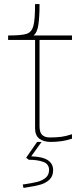

<svg xmlns="http://www.w3.org/2000/svg" viewBox="-20 -700 405 947"><path d="M231 0Q195 0 174 -16Q153 -32 153 -67V-503H20V-525Q86 -525 111 -533Q136 -541 144.5 -571.5Q153 -602 153 -680H175Q175 -678 175 -675Q175 -619 169.5 -579Q164 -539 145 -525H335V-503H175V-77Q175 -47 188 -34.5Q201 -22 226 -22Q257 -22 281 -25Q305 -28 335 -38V-16Q308 -7 282 -3.5Q256 0 231 0ZM100 209Q140 203 164 197Q188 191 205 177Q222 163 222 138Q222 109 193.5 98.5Q165 88 122 88L109 78L163 0H185L134 71Q191 73 216.5 90.5Q242 108 242 139Q242 169 224 186Q206 203 180 210.5Q154 218 113 224L96 227L92 210Z"/></svg>

Font: Easer Grotesk Variable
Style: Regular
Weight: 400
Designer: Boardeaser, Bonnie Shaver-Troup, Thomas Jockin
Foundry: Lexend
Version: Version 1.001;Glyphs 3.1.2 (3151)